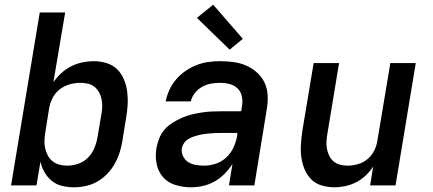

<svg xmlns="http://www.w3.org/2000/svg" viewBox="-20 -788 1840 816"><path d="M294 8Q268 8 243.5 2Q219 -4 200.5 -19Q182 -34 169.5 -55.5Q157 -77 152 -101L135 0H27L149 -735H257L207 -439Q222 -460 241 -477.5Q260 -495 283 -506.5Q306 -518 330.5 -523Q355 -528 378 -528Q406 -528 432.5 -520Q459 -512 477.5 -494Q496 -476 506.5 -451Q517 -426 520.5 -399Q524 -372 522.5 -344Q521 -316 516 -288L500 -188Q496 -163 488 -138.5Q480 -114 467 -91Q454 -68 435 -48.5Q416 -29 393 -16Q370 -3 344.5 2.5Q319 8 294 8ZM266 -84Q289 -84 312.5 -92Q336 -100 353.5 -117.5Q371 -135 380.5 -157.5Q390 -180 394 -203L411 -303Q414 -320 414.5 -336Q415 -352 411.5 -367.5Q408 -383 400.5 -396.5Q393 -410 381 -419.5Q369 -429 353 -432.5Q337 -436 321 -436Q299 -436 276 -429.5Q253 -423 234 -408.5Q215 -394 204 -372.5Q193 -351 189 -329L173 -229Q170 -211 169 -193.5Q168 -176 171.5 -159.5Q175 -143 182.5 -128.5Q190 -114 202.5 -103.5Q215 -93 231.5 -88.5Q248 -84 266 -84Z M791 8Q757 8 725 -2Q693 -12 672.5 -35.5Q652 -59 645.5 -92Q639 -125 645 -159Q649 -180 657 -200.5Q665 -221 679.5 -237.5Q694 -254 713 -266Q732 -278 752 -287Q772 -296 793 -301Q814 -306 835 -309.5Q856 -313 876.5 -314Q897 -315 918 -315H1005L1009 -340Q1012 -360 1007.5 -380Q1003 -400 989 -413Q975 -426 955.5 -431Q936 -436 915 -436Q896 -436 876.5 -432.5Q857 -429 839 -419Q821 -409 808 -392.5Q795 -376 791 -357H684Q689 -382 700 -406Q711 -430 728.5 -450.5Q746 -471 768.5 -486.5Q791 -502 815.5 -511.5Q840 -521 865 -524.5Q890 -528 915 -528Q945 -528 973.5 -524Q1002 -520 1027 -509Q1052 -498 1072.5 -479.5Q1093 -461 1104.5 -436.5Q1116 -412 1117.5 -383Q1119 -354 1114 -325L1061 0H953L968 -91Q968 -91 968 -91Q968 -91 968 -91Q968 -91 968 -91Q968 -91 968 -91Q953 -68 933.5 -48.5Q914 -29 890.5 -16Q867 -3 841.5 2.5Q816 8 791 8ZM848 -84Q873 -84 898 -92.5Q923 -101 942.5 -119.5Q962 -138 973 -162.5Q984 -187 988 -212L989 -223H918Q906 -223 894.5 -222.5Q883 -222 871.5 -221Q860 -220 848.5 -218.5Q837 -217 825 -214Q813 -211 801.5 -207Q790 -203 779.5 -196.5Q769 -190 762 -179.5Q755 -169 753 -158Q750 -140 758 -124Q766 -108 780 -99Q794 -90 812 -87Q830 -84 848 -84ZM956 -577 817 -712 886 -768 1012 -623Z M1401 8Q1373 8 1346.5 0Q1320 -8 1302 -26.5Q1284 -45 1274 -69.5Q1264 -94 1260.5 -121Q1257 -148 1259 -176Q1261 -204 1265 -232L1313 -520H1421L1371 -217Q1368 -201 1367.5 -184.5Q1367 -168 1370 -153Q1373 -138 1380 -124.5Q1387 -111 1398.5 -101.5Q1410 -92 1425.5 -88Q1441 -84 1458 -84Q1479 -84 1501.5 -90.5Q1524 -97 1542 -112Q1560 -127 1570.5 -148Q1581 -169 1584 -191L1639 -520H1747L1661 0H1553L1566 -80Q1552 -59 1533.5 -41.5Q1515 -24 1493 -13Q1471 -2 1447.5 3Q1424 8 1401 8Z"/></svg>

Font: Iosevka SS04 Semibold Extended
Style: Italic
Weight: 600
Width: 7
Italic angle: -9°
Monospace: yes
Designer: Belleve Invis
Foundry: Belleve Invis
Version: Version 19.0.0; ttfautohint (v1.8.4)